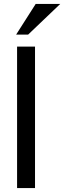

<svg xmlns="http://www.w3.org/2000/svg" viewBox="-20 -957 327 977"><path d="M66.9 0V-719.7H158.2V0ZM123 -780.8H62L161.6 -937H286.6Z"/></svg>

Font: Pontano Sans Medium
Style: Regular
Weight: 500
Designer: Vernon Adams
Foundry: Vernon Adams
Version: Version 2.001